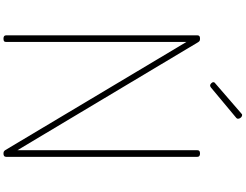

<svg xmlns="http://www.w3.org/2000/svg" viewBox="-174 -1223 1411 1103"><g transform="rotate(90 531.5 -671.5)"><path d="M202 14Q183 14 183 -1V-1100Q183 -1108 187.5 -1111.5Q192 -1115 201 -1115Q210 -1115 214 -1113Q218 -1111 222 -1105L843 -66V-1100Q843 -1108 847.5 -1111.5Q852 -1115 862 -1115Q881 -1115 881 -1100V-1Q881 7 876 10.5Q871 14 863 14Q854 14 850 11.5Q846 9 842 3L221 -1037V-1Q221 7 217 10.5Q213 14 202 14ZM471 -1173Q465 -1173 458.5 -1179.5Q452 -1186 452 -1191Q452 -1193 453 -1196Q454 -1199 457 -1201L628 -1349Q632 -1352 634.5 -1354.5Q637 -1357 640 -1357Q646 -1357 651 -1353.5Q656 -1350 659 -1344.5Q662 -1339 662 -1334Q662 -1331 661.5 -1329Q661 -1327 658 -1324L483 -1178Q478 -1175 476 -1174Q474 -1173 471 -1173Z"/></g></svg>

Font: Playwrite FR Moderne Thin
Style: Regular
Weight: 250
Version: Version 1.002